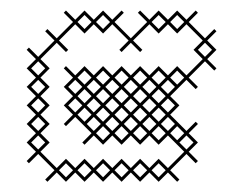

<svg xmlns="http://www.w3.org/2000/svg" viewBox="-20 -346 469 370"><path d="M142.9 4.3 160.7 -13.6 178.6 4.3 196.4 -13.6 214.3 4.3 232.1 -13.6 250 4.3 267.9 -13.6 285.7 4.3 303.6 -13.6 321.4 4.3 325.7 0 307.9 -17.9 339.3 -49.3 357.1 -31.4 361.4 -35.7 343.6 -53.6 361.4 -71.4 343.6 -89.3 361.4 -107.1 357.1 -111.4 339.3 -93.6 307.9 -125 325.7 -142.9 307.9 -160.7 339.3 -192.1 357.1 -174.3 361.4 -178.6 343.6 -196.4 375 -227.9 392.9 -210 397.1 -214.3 379.3 -232.1 397.1 -250 379.3 -267.9 397.1 -285.7 392.9 -290 375 -272.1 343.6 -303.6 361.4 -321.4 357.1 -325.7 339.3 -307.9 321.4 -325.7 303.6 -307.9 285.7 -325.7 267.9 -307.9 250 -325.7 245.7 -321.4 263.6 -303.6 232.1 -272.1 200.7 -303.6 218.6 -321.4 214.3 -325.7 196.4 -307.9 178.6 -325.7 160.7 -307.9 142.9 -325.7 125 -307.9 107.1 -325.7 102.9 -321.4 120.7 -303.6 89.3 -272.1 71.4 -290 67.1 -285.7 85 -267.9 53.6 -236.4 35.7 -254.3 31.4 -250 49.3 -232.1 31.4 -214.3 49.3 -196.4 31.4 -178.6 49.3 -160.7 31.4 -142.9 49.3 -125 31.4 -107.1 49.3 -89.3 31.4 -71.4 49.3 -53.6 31.4 -35.7 35.7 -31.4 53.6 -49.3 85 -17.9 67.1 0 71.4 4.3 89.3 -13.6 107.1 4.3 125 -13.6ZM303.6 -85 335 -53.6 303.6 -22.1 285.7 -40 267.9 -22.1 250 -40 232.1 -22.1 214.3 -40 196.4 -22.1 178.6 -40 160.7 -22.1 142.9 -40 125 -22.1 107.1 -40 89.3 -22.1 57.9 -53.6 75.7 -71.4 57.9 -89.3 75.7 -107.1 57.9 -125 75.7 -142.9 57.9 -160.7 75.7 -178.6 57.9 -196.4 75.7 -214.3 57.9 -232.1 89.3 -263.6 107.1 -245.7 111.4 -250 93.6 -267.9 125 -299.3 142.9 -281.4 160.7 -299.3 178.6 -281.4 196.4 -299.3 227.9 -267.9 210 -250 214.3 -245.7 232.1 -263.6 250 -245.7 254.3 -250 236.4 -267.9 267.9 -299.3 285.7 -281.4 303.6 -299.3 321.4 -281.4 339.3 -299.3 370.7 -267.9 352.9 -250 370.7 -232.1 339.3 -200.7 321.4 -218.6 303.6 -200.7 285.7 -218.6 267.9 -200.7 250 -218.6 232.1 -200.7 214.3 -218.6 196.4 -200.7 178.6 -218.6 160.7 -200.7 142.9 -218.6 125 -200.7 107.1 -218.6 102.9 -214.3 120.7 -196.4 102.9 -178.6 120.7 -160.7 102.9 -142.9 120.7 -125 102.9 -107.1 107.1 -102.9 125 -120.7 156.4 -89.3 138.6 -71.4 142.9 -67.1 160.7 -85 178.6 -67.1 196.4 -85 214.3 -67.1 232.1 -85 250 -67.1 267.9 -85 285.7 -67.1ZM325.7 -71.4 339.3 -85 352.9 -71.4 339.3 -57.9ZM147.1 -107.1 160.7 -120.7 174.3 -107.1 160.7 -93.6ZM147.1 -142.9 160.7 -156.4 174.3 -142.9 160.7 -129.3ZM147.1 -178.6 160.7 -192.1 174.3 -178.6 160.7 -165ZM182.9 -178.6 196.4 -192.1 210 -178.6 196.4 -165ZM142.9 -174.3 156.4 -160.7 142.9 -147.1 129.3 -160.7ZM218.6 -178.6 232.1 -192.1 245.7 -178.6 232.1 -165ZM178.6 -174.3 192.1 -160.7 178.6 -147.1 165 -160.7ZM254.3 -178.6 267.9 -192.1 281.4 -178.6 267.9 -165ZM214.3 -174.3 227.9 -160.7 214.3 -147.1 200.7 -160.7ZM290 -178.6 303.6 -192.1 317.1 -178.6 303.6 -165ZM250 -174.3 263.6 -160.7 250 -147.1 236.4 -160.7ZM285.7 -174.3 299.3 -160.7 285.7 -147.1 272.1 -160.7ZM285.7 -138.6 299.3 -125 285.7 -111.4 272.1 -125ZM285.7 -102.9 299.3 -89.3 285.7 -75.7 272.1 -89.3ZM290 -107.1 303.6 -120.7 317.1 -107.1 303.6 -93.6ZM250 -102.9 263.6 -89.3 250 -75.7 236.4 -89.3ZM254.3 -107.1 267.9 -120.7 281.4 -107.1 267.9 -93.6ZM214.3 -102.9 227.9 -89.3 214.3 -75.7 200.7 -89.3ZM218.6 -107.1 232.1 -120.7 245.7 -107.1 232.1 -93.6ZM178.6 -102.9 192.1 -89.3 178.6 -75.7 165 -89.3ZM182.9 -107.1 196.4 -120.7 210 -107.1 196.4 -93.6ZM182.9 -142.9 196.4 -156.4 210 -142.9 196.4 -129.3ZM142.9 -138.6 156.4 -125 142.9 -111.4 129.3 -125ZM218.6 -142.9 232.1 -156.4 245.7 -142.9 232.1 -129.3ZM178.6 -138.6 192.1 -125 178.6 -111.4 165 -125ZM254.3 -142.9 267.9 -156.4 281.4 -142.9 267.9 -129.3ZM214.3 -138.6 227.9 -125 214.3 -111.4 200.7 -125ZM290 -142.9 303.6 -156.4 317.1 -142.9 303.6 -129.3ZM250 -138.6 263.6 -125 250 -111.4 236.4 -125ZM40 -71.4 53.6 -85 67.1 -71.4 53.6 -57.9ZM40 -107.1 53.6 -120.7 67.1 -107.1 53.6 -93.6ZM40 -142.9 53.6 -156.4 67.1 -142.9 53.6 -129.3ZM40 -178.6 53.6 -192.1 67.1 -178.6 53.6 -165ZM40 -214.3 53.6 -227.9 67.1 -214.3 53.6 -200.7ZM93.6 -17.9 107.1 -31.4 120.7 -17.9 107.1 -4.3ZM111.4 -142.9 125 -156.4 138.6 -142.9 125 -129.3ZM111.4 -178.6 125 -192.1 138.6 -178.6 125 -165ZM129.3 -17.9 142.9 -31.4 156.4 -17.9 142.9 -4.3ZM129.3 -196.4 142.9 -210 156.4 -196.4 142.9 -182.9ZM129.3 -303.6 142.9 -317.1 156.4 -303.6 142.9 -290ZM165 -17.9 178.6 -31.4 192.1 -17.9 178.6 -4.3ZM165 -196.4 178.6 -210 192.1 -196.4 178.6 -182.9ZM165 -303.6 178.6 -317.1 192.1 -303.6 178.6 -290ZM200.7 -17.9 214.3 -31.4 227.9 -17.9 214.3 -4.3ZM200.7 -196.4 214.3 -210 227.9 -196.4 214.3 -182.9ZM236.4 -17.9 250 -31.4 263.6 -17.9 250 -4.3ZM236.4 -196.4 250 -210 263.6 -196.4 250 -182.9ZM272.1 -17.9 285.7 -31.4 299.3 -17.9 285.7 -4.3ZM272.1 -196.4 285.7 -210 299.3 -196.4 285.7 -182.9ZM272.1 -303.6 285.7 -317.1 299.3 -303.6 285.7 -290ZM307.9 -89.3 321.4 -102.9 335 -89.3 321.4 -75.7ZM307.9 -196.4 321.4 -210 335 -196.4 321.4 -182.9ZM307.9 -303.6 321.4 -317.1 335 -303.6 321.4 -290ZM361.4 -250 375 -263.6 388.6 -250 375 -236.4Z"/></svg>

Font: Gossip Icons Low Cross Stitch
Style: Regular
Weight: 300
Designer: Deborah Khodanovich
Version: Version 1.001;Glyphs 3.3.1 (3343)